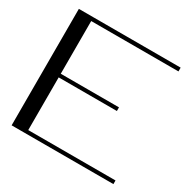

<svg xmlns="http://www.w3.org/2000/svg" viewBox="-161 -875 1021 1029"><g transform="rotate(30 350.0 -360.5)"><path d="M669.9 -697.3Q669.9 -705.1 669.9 -720.7Q490.2 -720.7 129.9 -720.7Q107.4 -720.7 62.5 -720.7Q54.7 -720.7 40 -720.7Q40 -480.5 40 0Q47.9 0 62.5 0Q62.5 0 62.5 0Q264.6 0 669.9 0Q669.9 -7.8 669.9 -22.5Q490.2 -22.5 129.9 -22.5Q129.9 -130.9 129.9 -348.6Q250 -348.6 490.2 -348.6Q490.2 -356.4 490.2 -371.1Q370.1 -371.1 129.9 -371.1Q129.9 -480.5 129.9 -697.3Q309.6 -697.3 669.9 -697.3Z"/></g></svg>

Font: Suave
Style: Regular
Weight: 400
Designer: Manu Ambady
Version: Version 1.0